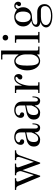

<svg xmlns="http://www.w3.org/2000/svg" viewBox="1264 -2016 990 3558"><g transform="rotate(-90 1759.0 -237.0)"><path d="M18 -432H41C77 -432 87 -411 103 -373L264 12H282L386 -316L506 12H524L660 -373C674 -415 702 -432 729 -432H752V-456H570V-432H594C621 -432 630 -415 630 -393C630 -385 625 -359 619 -342L538 -105L442 -375C437 -388 437 -396 437 -402C437 -413 439 -432 466 -432H506V-456H290V-432H313C338 -432 349 -411 356 -396C358 -391 367 -368 367 -363C367 -357 367 -343 365 -338L292 -105L180 -375C174 -391 174 -402 174 -408C174 -424 192 -432 206 -432H234V-456H18Z M906 -103C906 -174 932 -212 997 -226L1084 -245V-150C1066 -101 1036 -24 968 -24C945 -24 906 -33 906 -103ZM822 -106C822 -8 896 12 952 12C1019 12 1064 -50 1079 -86L1084 -84C1086 -26 1113 12 1172 12C1239 12 1252 -66 1252 -130H1234C1234 -81 1223 -30 1187 -30C1165 -30 1156 -47 1156 -80V-326C1156 -432 1070 -468 994 -468C928 -468 854 -428 854 -350C854 -304 886 -284 912 -284C934 -284 956 -293 956 -323C956 -346 942 -356 919 -362C913 -363 906 -368 904 -372C901 -377 901 -381 901 -387C901 -417 946 -444 991 -444C1044 -444 1084 -421 1084 -351V-266L992 -249C924 -236 822 -216 822 -106Z M1406 -103C1406 -174 1432 -212 1497 -226L1584 -245V-150C1566 -101 1536 -24 1468 -24C1445 -24 1406 -33 1406 -103ZM1322 -106C1322 -8 1396 12 1452 12C1519 12 1564 -50 1579 -86L1584 -84C1586 -26 1613 12 1672 12C1739 12 1752 -66 1752 -130H1734C1734 -81 1723 -30 1687 -30C1665 -30 1656 -47 1656 -80V-326C1656 -432 1570 -468 1494 -468C1428 -468 1354 -428 1354 -350C1354 -304 1386 -284 1412 -284C1434 -284 1456 -293 1456 -323C1456 -346 1442 -356 1419 -362C1413 -363 1406 -368 1404 -372C1401 -377 1401 -381 1401 -387C1401 -417 1446 -444 1491 -444C1544 -444 1584 -421 1584 -351V-266L1492 -249C1424 -236 1322 -216 1322 -106Z M1814 0H2014V-24H1972C1956 -24 1950 -30 1950 -46V-178C1950 -217 1961 -277 1976 -320C2018 -438 2063 -444 2086 -444C2108 -444 2114 -437 2114 -427C2114 -417 2101 -405 2092 -400C2076 -391 2065 -374 2065 -356C2065 -330 2086 -318 2110 -318C2152 -318 2166 -360 2166 -386C2166 -425 2145 -468 2090 -468C2056 -468 2020 -446 1999 -415C1979 -386 1968 -363 1954 -327L1950 -328V-456H1814V-432H1856C1872 -432 1878 -426 1878 -410V-46C1878 -30 1872 -24 1856 -24H1814Z M2322 -228C2322 -352 2339 -444 2408 -444C2471 -444 2530 -354 2530 -262V-169C2530 -94 2485 -12 2408 -12C2339 -12 2322 -104 2322 -228ZM2234 -228C2234 -96 2302 12 2410 12C2458 12 2502 -18 2525 -45L2530 -42V0H2676V-24H2624C2608 -24 2602 -30 2602 -46V-712H2436V-688H2508C2524 -688 2530 -682 2530 -666V-392L2524 -390C2499 -432 2452 -468 2406 -468C2298 -468 2234 -360 2234 -228Z M2788 -632C2788 -602 2810 -580 2840 -580C2870 -580 2892 -602 2892 -632C2892 -662 2870 -684 2840 -684C2810 -684 2788 -662 2788 -632ZM2746 0H2946V-24H2904C2888 -24 2882 -30 2882 -46V-456H2746V-432H2788C2804 -432 2810 -426 2810 -410V-46C2810 -30 2804 -24 2788 -24H2746Z M3030 122C3030 210 3145 238 3246 238C3370 238 3462 190 3462 94C3462 0 3391 -42 3312 -42H3209C3199 -42 3190 -42 3178 -41C3165 -40 3155 -40 3144 -40C3110 -40 3080 -45 3080 -73C3080 -127 3166 -140 3226 -140C3322 -140 3404 -200 3404 -304C3404 -352 3386 -382 3376 -396C3379 -420 3400 -444 3425 -444C3438 -444 3452 -439 3452 -428C3452 -418 3449 -415 3441 -410C3431 -404 3424 -393 3424 -378C3424 -351 3446 -342 3464 -342C3490 -342 3506 -365 3506 -396C3506 -439 3473 -468 3428 -468C3404 -468 3372 -453 3359 -416C3349 -430 3290 -468 3226 -468C3135 -468 3048 -410 3048 -304C3048 -216 3104 -172 3149 -153V-150C3095 -141 3040 -113 3040 -54C3040 -11 3082 10 3128 20V23C3076 31 3030 72 3030 122ZM3128 -304C3128 -392 3164 -444 3226 -444C3288 -444 3324 -392 3324 -304C3324 -216 3288 -164 3226 -164C3164 -164 3128 -216 3128 -304ZM3074 120C3074 45 3162 26 3232 26H3343C3411 26 3426 68 3426 102C3426 192 3324 214 3246 214C3170 214 3074 188 3074 120Z"/></g></svg>

Font: Old Standard
Style: Regular
Weight: 400
Designer: Alexey Kryukov <alexios@thessalonica.org.ru>
Version: Version 2.0